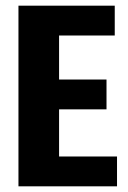

<svg xmlns="http://www.w3.org/2000/svg" viewBox="-20 -656 449 676"><path d="M188 -105H392V0H45V-636H384V-531H188V-376H355V-271H188Z"/></svg>

Font: Teko SemiBold
Style: Regular
Weight: 600
Designer: Manushi Parikh, Jonny Pinhorn
Foundry: Indian Type Foundry
Version: Version 1.106;PS 1.0;hotconv 1.0.78;makeotf.lib2.5.61930; tt